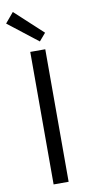

<svg xmlns="http://www.w3.org/2000/svg" viewBox="-106 -1004 496 1045"><g transform="rotate(-10 142.5 -481.5)"><path d="M101.6 0V-732.4H184.6V0ZM163.1 -779.3 -1 -907.2 45.9 -962.9 199.2 -821.3Z"/></g></svg>

Font: Gen Shin Gothic Normal
Style: Regular
Weight: 300
Designer: [Source Han Sans]
Ryoko NISHIZUKA  (kana & ideographs); Paul D. Hunt (Latin, Greek & Cyrillic); Wenlong ZHANG  (bopomofo
Version: Version 1.002.20150607